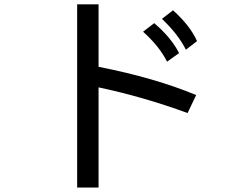

<svg xmlns="http://www.w3.org/2000/svg" viewBox="-20 -797 1040 876"><path d="M875 -363.3 835.9 -281.2Q632.8 -355.5 429.7 -398.4V58.6H332V-777.3H429.7V-492.2Q687.5 -441.4 875 -363.3ZM878.9 -609.4 828.1 -570.3Q793 -640.6 718.8 -710.9L769.5 -750Q847.7 -679.7 878.9 -609.4ZM796.9 -554.7 742.2 -515.6Q707 -585.9 632.8 -652.3L683.6 -691.4Q761.7 -625 796.9 -554.7Z"/></svg>

Font: Droid Sans Fallback
Style: Regular
Weight: 400
Designer: Steve Matteson
Foundry: Ascender Corporation
Version: 3.00 (Khmer version)